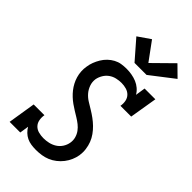

<svg xmlns="http://www.w3.org/2000/svg" viewBox="-293 -1083 1186 1186"><g transform="rotate(45 300.0 -490.5)"><path d="M273 8Q273 8 273 8Q273 8 273 8Q252 8 231.5 5Q211 2 193.5 -6.5Q176 -15 162 -28.5Q148 -42 138 -59L129 0H36L65 -181H159Q155 -159 159 -137.5Q163 -116 177 -101.5Q191 -87 212 -81.5Q233 -76 255 -76Q277 -76 299.5 -81Q322 -86 342 -98.5Q362 -111 375 -131Q388 -151 392 -174Q396 -197 390 -218.5Q384 -240 371.5 -257Q359 -274 342.5 -287Q326 -300 308 -311Q290 -322 272 -333Q254 -344 236.5 -356.5Q219 -369 203.5 -383.5Q188 -398 175 -414.5Q162 -431 152 -450Q142 -469 136 -489.5Q130 -510 128.5 -532.5Q127 -555 131 -577Q134 -599 142 -620Q150 -641 162 -661Q174 -681 191 -697.5Q208 -714 228.5 -725Q249 -736 271 -739.5Q293 -743 315 -743Q338 -743 361 -739Q384 -735 404.5 -726.5Q425 -718 442 -703.5Q459 -689 470 -670L480 -735H574L544 -554H450Q454 -576 450 -597Q446 -618 432 -632.5Q418 -647 397.5 -653Q377 -659 355 -659Q334 -659 312 -654Q290 -649 271.5 -636Q253 -623 241 -603Q229 -583 225 -562Q221 -535 230 -510Q239 -485 255.5 -466Q272 -447 294 -433.5Q316 -420 337.5 -407Q359 -394 379.5 -379Q400 -364 418 -346.5Q436 -329 451 -308Q466 -287 475 -263.5Q484 -240 487.5 -213.5Q491 -187 487 -160Q483 -136 473 -113Q463 -90 447.5 -70Q432 -50 411.5 -34Q391 -18 368 -8.5Q345 1 321 4.5Q297 8 273 8ZM324 -803 216 -927 297 -983 385 -863 513 -989 582 -921 429 -803Z"/></g></svg>

Font: Iosevka Curly Slab MdEx
Style: Italic
Weight: 500
Width: 7
Italic angle: -9°
Monospace: yes
Designer: Belleve Invis
Foundry: Belleve Invis
Version: Version 11.0.0; ttfautohint (v1.8.3)